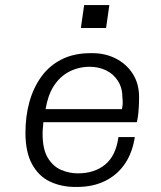

<svg xmlns="http://www.w3.org/2000/svg" viewBox="-20 -732 640 762"><path d="M279 10Q224 10 179 -11Q134 -32 107.5 -80Q81 -128 81 -205Q81 -270 96.5 -326.5Q112 -383 143.5 -427Q175 -471 224 -496Q273 -521 339 -521H347Q398 -521 440 -499.5Q482 -478 507 -439Q532 -400 532 -346Q532 -339 531.5 -321.5Q531 -304 529 -283Q527 -262 523 -247H152Q151 -238 151 -232Q149 -216 149 -202Q149 -140 169.5 -106Q190 -72 222 -58Q254 -44 289 -44Q355 -44 397.5 -79Q440 -114 450 -188H515Q506 -127 476 -82.5Q446 -38 397.5 -14Q349 10 285 10ZM161 -299H464Q468 -319 467 -327.5Q466 -336 466 -343Q466 -383 448 -411Q430 -439 400.5 -453Q371 -467 336 -467Q293 -467 255.5 -448Q218 -429 193 -390Q170 -354 161 -299ZM301 -621 314 -712H414L401 -621Z"/></svg>

Font: Chivo Mono Medium ExtraLight
Style: Italic
Weight: 250
Italic angle: -8.05°
Monospace: yes
Version: Version 1.008